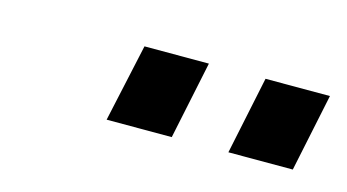

<svg xmlns="http://www.w3.org/2000/svg" viewBox="-32 -801 474 262"><g transform="rotate(15 205.5 -670.0)"><path d="M125 -615 149 -725H240L217 -615ZM297 -615 320 -725H411L388 -615Z"/></g></svg>

Font: Raleway Thin SemiBold
Style: Italic
Weight: 600
Italic angle: -12°
Version: Version 4.026